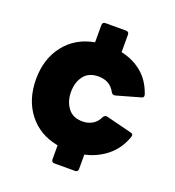

<svg xmlns="http://www.w3.org/2000/svg" viewBox="-133 -839 860 944"><g transform="rotate(20 297.0 -367.0)"><path d="M258 0Q242 0 242 -16V-89Q144 -107 87.5 -179.5Q31 -252 31 -359Q31 -465 87.5 -537.5Q144 -610 242 -628V-718Q242 -734 258 -734H365Q381 -734 381 -718V-627Q443 -614 489.5 -576Q536 -538 559 -471Q564 -454 548 -451L424 -416Q410 -413 403 -426Q389 -452 367 -464Q345 -476 316 -476Q265 -476 239.5 -442.5Q214 -409 214 -359Q214 -310 239.5 -275.5Q265 -241 316 -241Q344 -241 367 -254Q390 -267 403 -295Q411 -308 423 -305L558 -271Q574 -268 568 -251Q544 -184 494.5 -144.5Q445 -105 381 -91V-16Q381 0 365 0Z"/></g></svg>

Font: LINE Seed Sans App ExtraBold
Style: Regular
Weight: 800
Designer: LINE VX Design & Dalton Maag Ltd & Sandoll Inc
Foundry: Dalton Maag Ltd
Version: Version 1.003